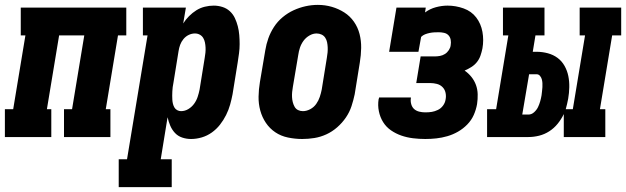

<svg xmlns="http://www.w3.org/2000/svg" viewBox="-31 -561 2563 786"><path d="M-11 0V-114H23L73 -416H54V-530H486V-416H452L402 -114H421V0H231V-114H264L314 -416H211L161 -114H179V0Z M455 205V91H489L573 -416H554V-530H730L719 -465Q729 -481 743 -495Q757 -509 773 -519Q789 -529 807.5 -533.5Q826 -538 844 -538Q862 -538 879.5 -532.5Q897 -527 910 -515Q923 -503 930.5 -487Q938 -471 942.5 -453.5Q947 -436 948.5 -417.5Q950 -399 950 -380.5Q950 -362 947.5 -343Q945 -324 942 -305L921 -175Q917 -154 911 -132.5Q905 -111 894.5 -90Q884 -69 869.5 -50.5Q855 -32 836 -18.5Q817 -5 795 1.5Q773 8 751 8Q732 8 714.5 2Q697 -4 685 -17Q673 -30 666 -46.5Q659 -63 655 -81L627 91H672V205ZM710 -106Q726 -106 740 -114.5Q754 -123 763.5 -136Q773 -149 778 -164Q783 -179 786 -194L807 -324Q809 -335 810 -345.5Q811 -356 810.5 -366.5Q810 -377 808 -387Q806 -397 801 -405.5Q796 -414 787 -419Q778 -424 767 -424Q754 -424 741.5 -418Q729 -412 720 -401Q711 -390 706.5 -377.5Q702 -365 700 -352L679 -222Q677 -213 676 -204.5Q675 -196 674.5 -187Q674 -178 674 -169.5Q674 -161 674.5 -152.5Q675 -144 677 -136Q679 -128 683 -121Q687 -114 694.5 -110Q702 -106 710 -106Z M1206 8Q1177 8 1148 2Q1119 -4 1096 -19.5Q1073 -35 1057.5 -58Q1042 -81 1034.5 -108.5Q1027 -136 1027.5 -165.5Q1028 -195 1033 -225L1055 -355Q1059 -380 1067.5 -404Q1076 -428 1090.5 -450.5Q1105 -473 1126 -490.5Q1147 -508 1171 -519Q1195 -530 1220 -535.5Q1245 -541 1270 -541Q1300 -541 1327.5 -533Q1355 -525 1378.5 -510Q1402 -495 1418 -472Q1434 -449 1441 -421.5Q1448 -394 1447.5 -364.5Q1447 -335 1442 -305L1421 -175Q1416 -151 1408 -126.5Q1400 -102 1385 -80Q1370 -58 1349.5 -40Q1329 -22 1305 -11Q1281 0 1256 4Q1231 8 1206 8ZM1209 -106Q1224 -106 1239 -114Q1254 -122 1263.5 -135.5Q1273 -149 1278 -164Q1283 -179 1286 -194L1307 -324Q1309 -335 1310 -346Q1311 -357 1310.5 -367.5Q1310 -378 1308 -388Q1306 -398 1300.5 -406.5Q1295 -415 1285.5 -419.5Q1276 -424 1265 -424Q1250 -424 1235.5 -415.5Q1221 -407 1211.5 -394Q1202 -381 1197 -366Q1192 -351 1190 -336L1168 -206Q1166 -195 1165 -184.5Q1164 -174 1164.5 -163.5Q1165 -153 1167.5 -143Q1170 -133 1175 -124Q1180 -115 1189 -110.5Q1198 -106 1209 -106Z M1710 8Q1685 8 1660 5Q1635 2 1612 -6Q1589 -14 1569.5 -27.5Q1550 -41 1537.5 -61Q1525 -81 1520 -105.5Q1515 -130 1519 -155Q1520 -156 1520 -158Q1520 -160 1521 -162H1651Q1651 -161 1651 -160.5Q1651 -160 1651 -159Q1649 -147 1652.5 -134.5Q1656 -122 1664.5 -114.5Q1673 -107 1685 -104Q1697 -101 1710 -101Q1725 -101 1737 -103Q1749 -105 1761.5 -111Q1774 -117 1782.5 -128.5Q1791 -140 1793 -153Q1796 -167 1793 -181Q1790 -195 1780.5 -204.5Q1771 -214 1757.5 -217.5Q1744 -221 1730 -221H1673L1691 -330H1748Q1759 -330 1770 -332Q1781 -334 1790.5 -340Q1800 -346 1806.5 -356Q1813 -366 1814 -376Q1816 -387 1814 -398Q1812 -409 1805 -416.5Q1798 -424 1787 -426.5Q1776 -429 1765 -429Q1756 -429 1746.5 -428.5Q1737 -428 1727.5 -426Q1718 -424 1709 -420.5Q1700 -417 1693 -410L1682 -349H1562L1592 -530H1712L1709 -510Q1729 -525 1753.5 -531.5Q1778 -538 1801 -538Q1835 -538 1867 -526.5Q1899 -515 1918.5 -489.5Q1938 -464 1944 -430.5Q1950 -397 1944 -363Q1941 -348 1936 -333.5Q1931 -319 1921.5 -307Q1912 -295 1898.5 -286.5Q1885 -278 1871 -272Q1887 -261 1899 -246Q1911 -231 1917.5 -213Q1924 -195 1924.5 -175Q1925 -155 1922 -135Q1918 -112 1908.5 -90.5Q1899 -69 1882 -51.5Q1865 -34 1844 -22Q1823 -10 1800.5 -3.5Q1778 3 1755.5 5.5Q1733 8 1710 8Z M1963 0V-114H2000L2050 -416H2028V-530H2198V-416H2161L2150 -349H2166Q2189 -349 2211.5 -343Q2234 -337 2251.5 -324Q2269 -311 2280 -291.5Q2291 -272 2295.5 -250Q2300 -228 2299.5 -204Q2299 -180 2295 -157Q2293 -146 2290.5 -135.5Q2288 -125 2285 -114H2314L2364 -416H2342V-530H2512V-416H2475L2425 -114H2447V0H2277V-94Q2267 -73 2252 -54.5Q2237 -36 2217.5 -23.5Q2198 -11 2176 -5.5Q2154 0 2132 0ZM2107 -92H2132Q2145 -92 2155.5 -101.5Q2166 -111 2171.5 -122.5Q2177 -134 2180.5 -146.5Q2184 -159 2186 -171Q2187 -180 2188 -188Q2189 -196 2189.5 -204.5Q2190 -213 2189.5 -221Q2189 -229 2187 -236.5Q2185 -244 2179.5 -250.5Q2174 -257 2166 -257H2135Z"/></svg>

Font: Iosevka Curly Slab HvObl
Style: Regular
Weight: 900
Italic angle: -9°
Monospace: yes
Designer: Belleve Invis
Foundry: Belleve Invis
Version: Version 11.1.0; ttfautohint (v1.8.3)